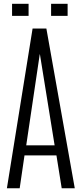

<svg xmlns="http://www.w3.org/2000/svg" viewBox="-20 -1013 439 1033"><path d="M17.1 0 155.3 -859.4H229.5L382.3 0H312L283.7 -176.8H111.8L85.9 0ZM121.1 -231H273.9L194.8 -720.7H193.8ZM254.9 -927.7V-992.7H343.8V-927.7ZM44.9 -927.7V-992.7H133.8V-927.7Z"/></svg>

Font: Antonio Thin
Style: Regular
Weight: 250
Designer: Vernon Adams
Foundry: Vernon Adams
Version: Version 1.002